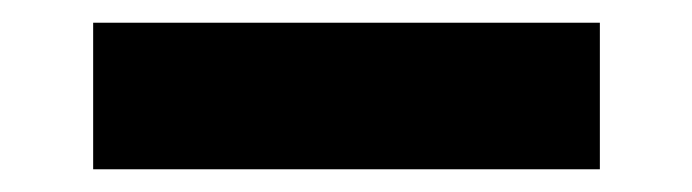

<svg xmlns="http://www.w3.org/2000/svg" viewBox="-20 -453 609 169"><path d="M508 -433V-304H62V-433Z"/></svg>

Font: SUITE ExtraBold
Style: Regular
Weight: 800
Designer: Sun
Foundry: Sun
Version: Version 2.040